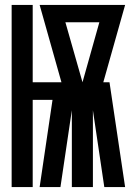

<svg xmlns="http://www.w3.org/2000/svg" viewBox="-20 -755 540 775"><path d="M27 0V-735H112V-423H228L140 -735H485L397 -423H422L485 0H401L355 -310V0H270V-310L224 0H140L192 -352H112V0ZM313 -423 381 -665H244Z"/></svg>

Font: Iosevka SS18 Heavy
Style: Regular
Weight: 900
Monospace: yes
Designer: Belleve Invis
Foundry: Belleve Invis
Version: Version 25.1.1; ttfautohint (v1.8.4)